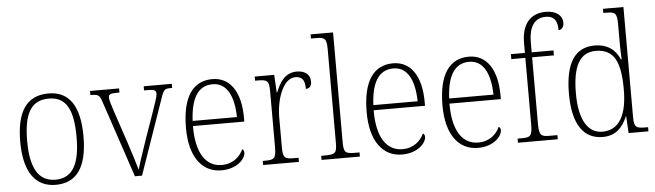

<svg xmlns="http://www.w3.org/2000/svg" viewBox="-48 -960 3950 1158"><g transform="rotate(-5 1926.5 -381.0)"><path d="M248 10C374 10 440 -78 440 -267C440 -455 374 -543 252 -543C122 -543 57 -454 57 -267C57 -79 129 10 248 10ZM249 -21C144 -21 99 -109 99 -267C99 -430 141 -512 251 -512C356 -512 398 -433 398 -267C398 -113 359 -21 249 -21Z M573 -462 728 0H771L930 -457C947 -507 952 -511 994 -511H998V-536H828V-511H852C892 -511 901 -504 901 -485C901 -467 888 -433 867 -371L810 -209C780 -122 761 -63 754 -37C744 -74 720 -150 701 -207L634 -407C625 -435 613 -471 613 -486C613 -504 622 -511 660 -511H679V-536H503V-511C552 -511 558 -507 573 -462Z M1252 10C1348 10 1398 -49 1398 -84C1398 -96 1393 -102 1387 -106C1366 -61 1324 -22 1256 -22C1162 -22 1102 -104 1103 -271H1414V-294C1414 -451 1351 -543 1244 -543C1126 -543 1060 -451 1060 -262C1060 -88 1134 10 1252 10ZM1372 -302H1104C1110 -431 1150 -512 1243 -512C1330 -512 1370 -427 1372 -302Z M1504 0H1721V-25H1695C1639 -25 1626 -30 1626 -100V-278C1626 -388 1670 -511 1743 -511C1787 -511 1801 -486 1801 -435C1826 -435 1836 -453 1836 -477C1836 -516 1808 -544 1755 -544C1682 -544 1649 -485 1627 -429H1624L1618 -536H1500V-511H1510C1574 -511 1585 -506 1585 -438V-101C1585 -30 1572 -25 1516 -25H1504Z M1858 0H2090V-25H2071C2004 -25 1994 -30 1994 -98V-760H1858V-735H1884C1940 -735 1953 -730 1953 -660V-98C1953 -30 1943 -25 1876 -25H1858Z M2346 10C2442 10 2492 -49 2492 -84C2492 -96 2487 -102 2481 -106C2460 -61 2418 -22 2350 -22C2256 -22 2196 -104 2197 -271H2508V-294C2508 -451 2445 -543 2338 -543C2220 -543 2154 -451 2154 -262C2154 -88 2228 10 2346 10ZM2466 -302H2198C2204 -431 2244 -512 2337 -512C2424 -512 2464 -427 2466 -302Z M2805 10C2901 10 2951 -49 2951 -84C2951 -96 2946 -102 2940 -106C2919 -61 2877 -22 2809 -22C2715 -22 2655 -104 2656 -271H2967V-294C2967 -451 2904 -543 2797 -543C2679 -543 2613 -451 2613 -262C2613 -88 2687 10 2805 10ZM2925 -302H2657C2663 -431 2703 -512 2796 -512C2883 -512 2923 -427 2925 -302Z M3047 0H3288V-25H3243C3190 -25 3177 -31 3177 -103V-506H3309V-536H3177V-599C3177 -686 3209 -742 3279 -742C3336 -742 3350 -705 3350 -655C3368 -655 3383 -670 3383 -698C3383 -739 3348 -772 3282 -772C3190 -772 3136 -711 3136 -597V-536H3051V-506H3136V-103C3136 -31 3123 -25 3071 -25H3047Z M3560 10C3638 10 3682 -36 3709 -102H3711L3717 0H3837V-25H3824C3764 -25 3752 -31 3752 -95V-760H3628V-735H3643C3698 -735 3711 -730 3711 -658V-548C3711 -517 3712 -480 3714 -446H3710C3684 -506 3636 -544 3558 -544C3441 -544 3379 -456 3379 -267C3379 -77 3447 10 3560 10ZM3562 -22C3475 -21 3421 -102 3421 -265C3421 -430 3465 -511 3563 -511C3676 -511 3711 -426 3711 -265C3711 -112 3664 -23 3562 -22Z"/></g></svg>

Font: Noto Serif Hebrew SemiCondensed ExtraLight
Style: Regular
Weight: 200
Width: 4
Designer: Monotype Design Team
Foundry: Monotype Imaging Inc.
Version: Version 2.004